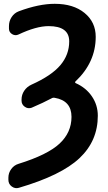

<svg xmlns="http://www.w3.org/2000/svg" viewBox="-20 -760 567 1007"><path d="M79 225Q59 231 41.5 218Q24 205 24 183V172Q24 147 39 126.5Q54 106 78 99Q229 52 292 -6.5Q355 -65 355 -147Q355 -232 267 -247Q258 -249 250 -244Q209 -222 146 -195Q127 -188 110 -200Q93 -212 93 -232V-238Q93 -263 107 -284Q121 -305 145 -316Q250 -363 296.5 -418Q343 -473 343 -543Q343 -623 235 -623Q170 -623 77 -579Q60 -571 43.5 -581Q27 -591 27 -610V-623Q27 -649 41 -670.5Q55 -692 79 -701Q184 -740 267 -740Q365 -740 423.5 -692Q482 -644 482 -567Q482 -433 376 -333Q371 -328 377 -324Q431 -300 462 -254.5Q493 -209 493 -153Q493 -21 397 69.5Q301 160 79 225Z"/></svg>

Font: Rounded Mplus 1c Bold
Style: Bold
Weight: 700
Version: Version 1.059.20150529